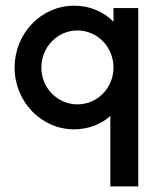

<svg xmlns="http://www.w3.org/2000/svg" viewBox="-20 -445 561 673"><path d="M366.7 208.3H464.6V-416.7H377.8V-368.8C343.1 -404.2 295.1 -425 239.6 -425C124.3 -425 31.2 -327.8 31.2 -208.3C31.2 -88.9 124.3 8.3 239.6 8.3C289.6 8.3 333.3 -9 366.7 -38.2ZM251.4 -79.2C181.2 -79.2 125 -136.8 125 -208.3C125 -279.9 181.2 -338.2 251.4 -338.2C321.5 -338.2 377.8 -279.9 377.8 -208.3C377.8 -136.8 321.5 -79.2 251.4 -79.2Z"/></svg>

Font: Afacad Medium
Style: Regular
Weight: 500
Designer: Kristian Moeller
Foundry: Dicotype
Version: Version 1.000